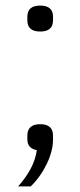

<svg xmlns="http://www.w3.org/2000/svg" viewBox="-20 -530 288 688"><path d="M124 -85Q170 -85 170 -44V-31Q170 11 147.5 57.5Q125 104 90 138H45Q74 105 90.5 73.5Q107 42 112 8Q78 2 78 -31V-44Q78 -85 124 -85ZM124 -417Q78 -417 78 -457V-470Q78 -510 124 -510Q170 -510 170 -470V-457Q170 -417 124 -417Z"/></svg>

Font: IBM Plex Sans Cond Light
Style: Regular
Weight: 300
Width: 3
Designer: Mike Abbink, Paul van der Laan, Pieter van Rosmalen
Foundry: Bold Monday
Version: Version 1.3